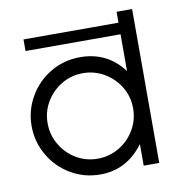

<svg xmlns="http://www.w3.org/2000/svg" viewBox="-76 -737 791 816"><g transform="rotate(-10 319.0 -329.5)"><path d="M547 -664V0H480V-93Q407 5 293 5Q224 5 166 -29Q108 -63 74 -121.5Q40 -180 40 -248Q40 -316 74 -374.5Q108 -433 166 -467Q224 -501 293 -501Q411 -501 480 -408V-567H70V-617H480V-664ZM478 -248Q478 -298 453 -340Q428 -382 385.5 -407Q343 -432 293 -432Q243 -432 201 -407Q159 -382 134 -340Q109 -298 109 -248Q109 -198 134 -155.5Q159 -113 201 -88Q243 -63 293 -63Q343 -63 385.5 -88Q428 -113 453 -155.5Q478 -198 478 -248Z"/></g></svg>

Font: Sulphur Point
Style: Regular
Weight: 400
Designer: Noponies / Dale Sattler
Foundry: Noponies
Version: Version 1.000; ttfautohint (v1.8)